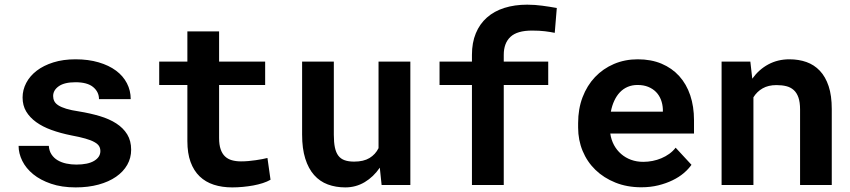

<svg xmlns="http://www.w3.org/2000/svg" viewBox="-20 -792 3641 822"><path d="M409.7 -145Q409.7 -157.2 404.1 -166.5Q398.4 -175.8 384 -183.8Q369.6 -191.9 345.7 -198.7Q321.8 -205.6 285.2 -212.4Q238.8 -221.7 200.4 -235.6Q162.1 -249.5 134.8 -269.3Q107.4 -289.1 92 -314.9Q76.7 -340.8 76.7 -374.5Q76.7 -407.2 92.3 -437Q107.9 -466.8 137.2 -489.3Q166.5 -511.7 208.5 -524.9Q250.5 -538.1 303.2 -538.1Q358.4 -538.1 402.3 -525.1Q446.3 -512.2 476.8 -489.5Q507.3 -466.8 523.4 -435.5Q539.6 -404.3 539.6 -367.7H403.8Q403.8 -398.4 378.9 -419.2Q354 -439.9 303.2 -439.9Q255.9 -439.9 231.7 -422.9Q207.5 -405.8 207.5 -380.9Q207.5 -369.1 212.4 -359.1Q217.3 -349.1 229.7 -341.1Q242.2 -333 263.7 -326.4Q285.2 -319.8 318.4 -314.9Q366.2 -307.1 407.2 -294.9Q448.2 -282.7 478 -263.4Q507.8 -244.1 524.7 -216.6Q541.5 -189 541.5 -150.9Q541.5 -115.7 524.7 -86.2Q507.8 -56.6 476.8 -35.2Q445.8 -13.7 401.9 -1.7Q357.9 10.3 303.7 10.3Q244.1 10.3 198.5 -5.4Q152.8 -21 122.1 -46.1Q91.3 -71.3 75.4 -103.3Q59.6 -135.3 59.6 -167.5H189Q190.4 -146 200.7 -130.6Q210.9 -115.2 227.1 -105.7Q243.2 -96.2 263.9 -91.8Q284.7 -87.4 306.6 -87.4Q356.9 -87.4 383.3 -103.5Q409.7 -119.6 409.7 -145Z M918 -657.7V-528.3H1115.2V-428.2H918V-201.2Q918 -172.4 924.6 -153.1Q931.2 -133.8 943.4 -122.3Q955.6 -110.8 972.9 -106Q990.2 -101.1 1011.7 -101.1Q1027.3 -101.1 1043.7 -102.5Q1060.1 -104 1075 -106.2Q1089.8 -108.4 1102.8 -110.8Q1115.7 -113.3 1125 -115.7L1138.2 -22.5Q1124 -14.2 1105 -8.1Q1085.9 -2 1064.5 2Q1043 5.9 1019.8 8.1Q996.6 10.3 974.1 10.3Q930.7 10.3 895.3 -1.2Q859.9 -12.7 834.7 -36.9Q809.6 -61 795.9 -98.4Q782.2 -135.7 782.2 -188V-428.2H661.6V-528.3H782.2V-657.7Z M1606 -74.2Q1579.1 -34.7 1541.3 -12.2Q1503.4 10.3 1458.5 10.3Q1417.5 10.3 1383.3 -2.4Q1349.1 -15.1 1324.7 -42.7Q1300.3 -70.3 1286.9 -113Q1273.4 -155.8 1273.4 -215.8V-528.3H1409.2V-214.8Q1409.2 -182.6 1413.8 -160.6Q1418.5 -138.7 1428.7 -125.2Q1439 -111.8 1455.6 -106Q1472.2 -100.1 1496.1 -100.1Q1536.6 -100.1 1562 -115.5Q1587.4 -130.9 1600.6 -157.7V-528.3H1736.8V0H1613.8Z M2000.5 0V-428.2H1861.8V-528.3H2000.5V-557.1Q2000.5 -609.4 2017.1 -649.4Q2033.7 -689.5 2064.5 -716.8Q2095.2 -744.1 2139.2 -758.1Q2183.1 -772 2237.3 -772Q2254.4 -772 2270.3 -770.8Q2286.1 -769.5 2301.3 -767.6Q2316.4 -765.6 2331.8 -763.2Q2347.2 -760.7 2363.8 -757.8L2355 -651.4Q2336.4 -655.3 2313 -658.2Q2289.6 -661.1 2257.8 -661.1Q2194.3 -661.1 2165.5 -634.3Q2136.7 -607.4 2136.7 -557.1V-528.3H2327.1V-428.2H2136.7V0Z M2725.6 9.8Q2664.6 9.8 2614.7 -10.3Q2564.9 -30.3 2529.3 -64.7Q2493.7 -99.1 2474.4 -145.8Q2455.1 -192.4 2455.1 -245.6V-265.1Q2455.1 -325.7 2474.1 -375.7Q2493.2 -425.8 2527.3 -461.9Q2561.5 -498 2608.4 -518.1Q2655.3 -538.1 2710.4 -538.1Q2767.6 -538.1 2812.3 -519.3Q2856.9 -500.5 2887.9 -466.3Q2918.9 -432.1 2935.1 -384Q2951.2 -335.9 2951.2 -277.8V-220.2H2592.8Q2596.7 -193.4 2608.6 -171.1Q2620.6 -148.9 2639.2 -132.8Q2657.7 -116.7 2681.6 -107.9Q2705.6 -99.1 2733.9 -99.1Q2753.9 -99.1 2773.7 -103Q2793.5 -106.9 2811.5 -114.5Q2829.6 -122.1 2845.2 -133.3Q2860.8 -144.5 2872.6 -159.7L2940.4 -86.4Q2927.7 -68.4 2907.5 -51Q2887.2 -33.7 2859.6 -20.3Q2832 -6.8 2798.3 1.5Q2764.6 9.8 2725.6 9.8ZM2709.5 -428.2Q2686.5 -428.2 2667.5 -420.2Q2648.4 -412.1 2634 -397Q2619.6 -381.8 2609.9 -360.8Q2600.1 -339.8 2595.2 -314H2817.9V-324.7Q2816.9 -346.2 2809.6 -365.2Q2802.2 -384.3 2788.6 -398.2Q2774.9 -412.1 2755.1 -420.2Q2735.4 -428.2 2709.5 -428.2Z M3192.4 -528.3 3200.7 -455.1Q3229 -494.6 3269.5 -516.4Q3310.1 -538.1 3359.4 -538.1Q3399.4 -538.1 3432.6 -526.4Q3465.8 -514.6 3490 -489Q3514.2 -463.4 3527.6 -423.1Q3541 -382.8 3541 -325.2V0H3405.3V-323.2Q3405.3 -354.5 3398.2 -374.8Q3391.1 -395 3377.9 -406.7Q3364.7 -418.5 3346.2 -423.1Q3327.6 -427.7 3304.2 -427.7Q3269.5 -427.7 3245.1 -413.8Q3220.7 -399.9 3205.6 -375.5V0H3069.3V-528.3Z"/></svg>

Font: Roboto Mono
Style: Bold
Weight: 700
Designer: Google
Version: Version 2.000985; 2015; ttfautohint (v1.3)